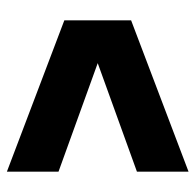

<svg xmlns="http://www.w3.org/2000/svg" viewBox="-25 -659 568 558"><g transform="rotate(-90 259.0 -380.0)"><path d="M39 -116V-266L354.5 -380L39 -494V-644L479 -477V-283Z"/></g></svg>

Font: Encode Sans Condensed Condensed Black
Style: Regular
Weight: 900
Width: 3
Designer: Multiple Designers
Foundry: Impallari Type
Version: Version 3.000; ttfautohint (v1.8.3) -l 8 -r 50 -G 200 -x 14 